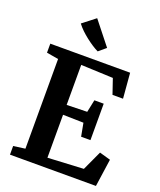

<svg xmlns="http://www.w3.org/2000/svg" viewBox="-176 -1101 1004 1208"><g transform="rotate(20 326.0 -497.0)"><path d="M118 -68.5V-669L39 -682.5V-743H573.5L587.5 -574H517L482.5 -675L267.5 -684V-416L404 -419.5L421.5 -503H484V-259H421.5L405 -347L267.5 -350V-62.5L507 -75L567.5 -206L641.5 -185L615 0H39.5V-58ZM335 -799.5Q316.5 -808.5 295 -822.5Q273.5 -836.5 251.8 -853.5Q230 -870.5 210.2 -889.5Q190.5 -908.5 176 -928L261.5 -994.5L384 -840L336 -799.5Z"/></g></svg>

Font: Merriweather 24pt
Style: Bold
Weight: 700
Designer: Eben Sorkin
Foundry: Eben Sorkin
Version: Version 2.100